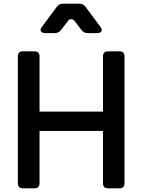

<svg xmlns="http://www.w3.org/2000/svg" viewBox="-20 -1024 774 1044"><path d="M105 0Q77 0 77 -28V-717Q77 -745 105 -745H167Q195 -745 195 -717V-417H540V-717Q540 -745 568 -745H629Q657 -745 657 -717V-28Q657 0 629 0H568Q540 0 540 -28V-312H195V-28Q195 0 167 0ZM226 -844Q208 -844 202.5 -854Q197 -864 208 -878L289 -987Q301 -1004 323 -1004H411Q433 -1004 445 -987L526 -878Q537 -864 531.5 -854Q526 -844 509 -844H457Q436 -844 423 -861L387 -908Q378 -920 367 -920Q356 -920 348 -908L312 -861Q299 -844 278 -844Z"/></svg>

Font: Pitagon Sans Text SemiBold
Style: Regular
Weight: 600
Designer: Travis Tran
Foundry: Pitagon
Version: Version 1.001; ttfautohint (v1.8.4.7-5d5b);gftools[0.9.26]